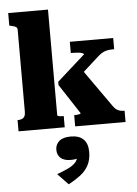

<svg xmlns="http://www.w3.org/2000/svg" viewBox="-69 -810 873 1226"><g transform="rotate(-5 367.5 -196.5)"><path d="M717 0H394V-72H399Q408 -72 416.5 -73Q425 -74 430.5 -76Q436 -78 436 -81L311 -272V-293L490 -453Q490 -459 478.5 -462.5Q467 -466 451 -467.5Q435 -469 419 -469H407V-541H685V-469H674Q653 -469 636.5 -465Q620 -461 606 -452.5Q592 -444 578 -431L406 -276L456 -375L645 -107Q655 -93 665.5 -85.5Q676 -78 688.5 -75Q701 -72 714 -72H717ZM286 -758V-81Q286 -78 292 -75.5Q298 -73 307 -72.5Q316 -72 323 -72H327V0H31V-72H33Q48 -72 59 -76.5Q70 -81 76 -91.5Q82 -102 82 -120V-647Q82 -656 77.5 -661Q73 -666 63.5 -669.5Q54 -673 39 -676L31 -678V-758ZM321 365 253 294Q291 280 321.5 266Q352 252 370.5 233.5Q389 215 390 187L406 199Q394 206 379 208.5Q364 211 347 211Q305 211 283 191.5Q261 172 261 139Q261 105 285.5 83.5Q310 62 360 62Q414 62 441.5 89.5Q469 117 469 170Q469 220 450 255.5Q431 291 397.5 316.5Q364 342 321 365Z"/></g></svg>

Font: Roboto Serif 20pt ExtraBold
Style: Regular
Weight: 800
Version: Version 1.008